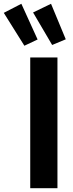

<svg xmlns="http://www.w3.org/2000/svg" viewBox="-98 -996 386 1016"><path d="M206 0H62V-692H206ZM101 -787 31 -754 -78 -928 15 -976ZM250 -788 178 -758 77 -930 172 -976Z"/></svg>

Font: Fira Sans Condensed SemiBold
Style: Regular
Weight: 600
Width: 3
Designer: bBox Type GmbH & Carrois Corporate GbR & Edenspiekermann AG
Foundry: bBox Type GmbH & Carrois Corporate GbR & Edenspiekermann AG
Version: Version 4.301